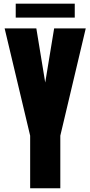

<svg xmlns="http://www.w3.org/2000/svg" viewBox="-20 -1012 486 1032"><path d="M142.1 0V-282.7L4.9 -859.4H175.3L223.1 -568.4L271 -859.4H440.9L304.2 -282.7V0ZM64.5 -917.5V-992.2H381.8V-917.5Z"/></svg>

Font: Anton SC
Style: Regular
Weight: 400
Designer: Vernon Adams
Foundry: Vernon Adams
Version: Version 2.116; ttfautohint (v1.8.4.7-5d5b)